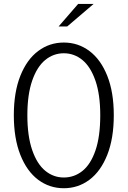

<svg xmlns="http://www.w3.org/2000/svg" viewBox="-20 -962 660 993"><path d="M51.5 -366Q51.5 -485 85.2 -569.8Q119 -654.5 177.5 -698.2Q236 -742 310 -742Q384 -742 442.5 -698.2Q501 -654.5 534.8 -569.8Q568.5 -485 568.5 -366Q568.5 -246.5 534.8 -161.2Q501 -76 442.5 -32.2Q384 11.5 310 11.5Q236 11.5 177.5 -32.2Q119 -76 85.2 -161.2Q51.5 -246.5 51.5 -366ZM498.5 -366Q498.5 -473 473.5 -545Q448.5 -617 406 -651.8Q363.5 -686.5 310 -686.5Q256.5 -686.5 214 -651.8Q171.5 -617 146.5 -545Q121.5 -473 121.5 -366Q121.5 -258.5 146.5 -186Q171.5 -113.5 214 -78.8Q256.5 -44 310 -44Q364 -44 406.5 -78Q449 -112 473.8 -184Q498.5 -256 498.5 -366ZM464 -941.5H384L283 -825H327.5Z"/></svg>

Font: Monaspace Xenon Var
Style: Regular
Weight: 400
Designer: Riley Cran and the Lettermatic Team
Version: Version 1.000 (Monaspace Xenon Var)